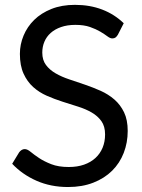

<svg xmlns="http://www.w3.org/2000/svg" viewBox="-20 -744 570 772"><path d="M454 -604.5Q449.5 -597 444.5 -593.2Q439.5 -589.5 431.5 -589.5Q423 -589.5 411.8 -598Q400.5 -606.5 383.2 -616.8Q366 -627 341.8 -635.5Q317.5 -644 283 -644Q250.5 -644 225.5 -635.2Q200.5 -626.5 183.8 -611.5Q167 -596.5 158.5 -576.2Q150 -556 150 -532.5Q150 -502.5 164.8 -482.8Q179.5 -463 203.8 -449Q228 -435 258.8 -424.8Q289.5 -414.5 321.8 -403.5Q354 -392.5 384.8 -378.8Q415.5 -365 439.8 -344Q464 -323 478.8 -292.5Q493.5 -262 493.5 -217.5Q493.5 -170.5 477.5 -129.2Q461.5 -88 430.8 -57.5Q400 -27 355.2 -9.5Q310.5 8 253.5 8Q184 8 126.8 -17.2Q69.5 -42.5 29 -85.5L57 -131.5Q61 -137 66.8 -140.8Q72.5 -144.5 79.5 -144.5Q90 -144.5 103.5 -133.2Q117 -122 137.2 -108.5Q157.5 -95 186.2 -83.8Q215 -72.5 256.5 -72.5Q291 -72.5 318 -82Q345 -91.5 363.8 -108.8Q382.5 -126 392.5 -150Q402.5 -174 402.5 -203.5Q402.5 -236 387.8 -256.8Q373 -277.5 349 -291.5Q325 -305.5 294.2 -315.2Q263.5 -325 231.2 -335.2Q199 -345.5 168.2 -359Q137.5 -372.5 113.5 -394Q89.5 -415.5 74.8 -447.8Q60 -480 60 -527.5Q60 -565.5 74.8 -601Q89.5 -636.5 117.5 -664Q145.5 -691.5 186.8 -708Q228 -724.5 281.5 -724.5Q341.5 -724.5 391 -705.5Q440.5 -686.5 477.5 -650.5Z"/></svg>

Font: LatoHex
Style: Regular
Weight: 400
Designer: Lukasz Dziedzic
Foundry: tyPoland Lukasz Dziedzic
Version: Version 1.104; Western+Polish opensource